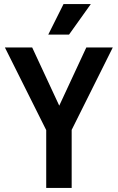

<svg xmlns="http://www.w3.org/2000/svg" viewBox="-20 -923 578 943"><path d="M4 -690H138L271 -404L404 -690H534L332 -285V0H207V-284ZM217 -753 292 -903H426L319 -753Z"/></svg>

Font: Radio Canada Condensed SemiBold
Style: Regular
Weight: 600
Width: 3
Designer: Charles Daoud, Etienne Aubert Bonn, Alexandre Saumier Demers, Jacques Le Bailly
Foundry: Radio-Canada
Version: Version 2.104; ttfautohint (v1.8.4.7-5d5b);gftools[0.9.28.de